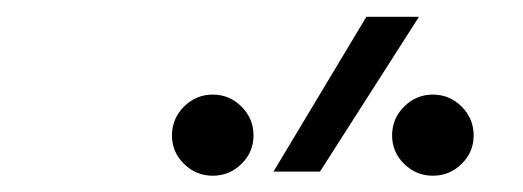

<svg xmlns="http://www.w3.org/2000/svg" viewBox="-20 -815 626 230"><path d="M307.6 -609.4 418.9 -794.9H481.9L363.3 -609.4ZM234.9 -604.5Q214.8 -604.5 200.4 -618.7Q186 -632.8 186 -652.8Q186 -672.9 200.4 -687.3Q214.8 -701.7 234.9 -701.7Q254.9 -701.7 269.3 -687.3Q283.7 -672.9 283.7 -652.8Q283.7 -632.8 269.3 -618.7Q254.9 -604.5 234.9 -604.5ZM498.5 -604.5Q478.5 -604.5 464.1 -618.7Q449.7 -632.8 449.7 -652.8Q449.7 -672.9 464.1 -687.3Q478.5 -701.7 498.5 -701.7Q518.6 -701.7 533 -687.3Q547.4 -672.9 547.4 -652.8Q547.4 -632.8 533 -618.7Q518.6 -604.5 498.5 -604.5Z"/></svg>

Font: CaskaydiaCove NF ExtraLight
Style: Italic
Weight: 200
Italic angle: -10°
Designer: Aaron Bell
Foundry: Saja Typeworks
Version: Version 2111.001; VTT 6.35;Nerd Fonts 3.2.1